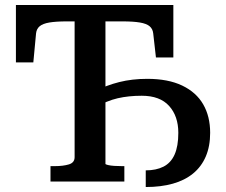

<svg xmlns="http://www.w3.org/2000/svg" viewBox="-20 -730 910 772"><path d="M825 -196Q825 -142 807.5 -101Q790 -60 756.5 -32.5Q723 -5 675 8.5Q627 22 566 22V-45Q608 -45 637.5 -60Q667 -75 682 -108.5Q697 -142 697 -196Q697 -263 660 -304Q623 -345 550 -345Q497 -345 453.5 -335Q410 -325 363 -298V-364Q408 -387 459.5 -400Q511 -413 572 -413Q656 -413 712.5 -386Q769 -359 797 -310.5Q825 -262 825 -196ZM183 0V-62H200Q234 -62 257 -69Q280 -76 280 -98V-644H249Q205 -644 178.5 -639.5Q152 -635 139.5 -624.5Q127 -614 125 -596L114 -479H44V-710H677V-499H607L596 -596Q594 -614 581.5 -624.5Q569 -635 542.5 -639.5Q516 -644 472 -644H404V-71Q404 -69 414 -66.5Q424 -64 439.5 -63Q455 -62 470 -62H480V0Z"/></svg>

Font: Roboto Serif Medium
Style: Regular
Weight: 500
Designer: Greg Gazdowicz
Foundry: Commercial Type
Version: Version 1.008